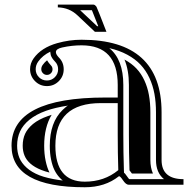

<svg xmlns="http://www.w3.org/2000/svg" viewBox="-20 -790 834 821"><path d="M435.1 -654.1H385.7L311 -724.6Q276.4 -757.3 227.3 -758.5V-770.3H379.6Q385.5 -770.3 392.6 -761Q398.9 -747.8 435.1 -654.1ZM322.8 -746.3 327.4 -741.9 395.3 -678H400.1Q378.9 -732.9 373 -746.3ZM483.4 -349.1H411.1Q216.8 -349.1 216.8 -167Q216.8 -13.2 342.8 -13.2Q426 -13.2 485.8 -62.5Q483.4 -135.3 483.4 -215.1ZM108.6 -493.9Q108.6 -519 123.8 -540.5Q156.5 -586.2 224.6 -605.5Q276.6 -620.1 328.6 -620.1Q670.9 -620.1 670.9 -309.6V-106Q670.9 -23.9 764.6 -23.9V0H530.3Q518.6 0 505.6 -19.5Q492.7 -39.1 488 -36.1Q429 10.7 342.8 10.7Q29.3 10.7 29.3 -167Q29.3 -373 430.7 -373H483.4V-426.8Q483.4 -596.2 328.6 -596.2Q287.1 -596.2 245.6 -586.9Q219 -581.1 219 -567.1Q219 -557.6 231.4 -544.4Q252.4 -523.9 252.4 -493.7Q252.4 -463.9 231.4 -442.9Q210.4 -421.9 180.7 -421.9Q150.9 -421.9 129.9 -442.9Q108.9 -463.9 108.6 -493.9ZM132.6 -493.9Q132.6 -473.9 146.7 -459.7Q160.6 -445.8 180.5 -445.8Q200.4 -445.8 214.5 -459.8Q228.5 -473.9 228.5 -493.7Q228.5 -513.9 214.4 -527.6Q201.4 -541.3 197.3 -553.7Q197 -554.7 196.7 -556.6Q196.3 -558.6 195.9 -561.8Q195.6 -564.9 195.1 -567.1V-569.1Q161.9 -553 143.3 -526.6Q132.6 -511.5 132.6 -493.9ZM248.3 -18.1Q241.2 -23.9 234.4 -31.2Q221.7 -44.9 212.8 -63Q203.9 -81.1 198.4 -107.8Q192.9 -134.5 192.9 -167Q192.9 -266.6 247.6 -319.8Q266.1 -337.6 271.5 -338.6Q215.8 -330.1 177.2 -316.4Q133.8 -300.8 106 -278.1Q78.1 -255.4 65.7 -228Q53.2 -200.7 53.2 -167Q53.2 -138.7 62.7 -115.5Q72.3 -92.3 93.8 -73Q115.2 -53.7 148.4 -40.5Q181.6 -27.8 230.7 -20.5ZM515.1 -46.9Q519 -42.5 525.6 -32.7Q530 -26.1 532.7 -23.9H681.4Q647 -51.5 647 -106V-309.6Q647 -352.3 640.4 -388.4Q633.8 -424.6 618.9 -456.7Q604 -488.8 581.1 -513.3Q558.1 -537.8 524.4 -556Q490.7 -574.2 447.3 -584.2Q507.3 -535.6 507.3 -426.8V-215.1Q507.3 -136 509.8 -63.2L510.3 -51.5ZM156.5 -494.1Q156.5 -504.2 162.8 -512.7Q170.4 -523.4 181.2 -532.2Q187.5 -521.5 197.3 -511Q204.6 -503.9 204.6 -493.7Q204.6 -483.6 197.6 -476.7Q190.7 -469.7 180.7 -469.7Q170.7 -469.7 163.8 -476.8Q156.5 -483.9 156.5 -494.1ZM200.9 -299.1Q168.9 -245.8 168.9 -167Q168.9 -132.1 175 -103Q181.2 -73.2 191.4 -52.5V-52.2Q172.4 -56.9 157.2 -63Q127.9 -74.5 109.6 -90.8Q92.3 -106.4 85 -124.5Q77.1 -143.3 77.1 -167Q77.1 -195.6 87.4 -218Q97.7 -240.2 121.1 -259.8Q145.8 -280 185.5 -293.9Q192.9 -296.6 200.9 -299.1ZM544.2 -47.9Q537.8 -56.9 533.7 -61.8V-64.2Q531.2 -136.5 531.2 -215.1V-426.8Q531.2 -490 512.2 -535.4L512.9 -534.9Q543.2 -518.6 563.6 -496.8Q584 -475.1 597.2 -446.5Q610.8 -417.2 616.7 -384.3Q623 -350.3 623 -309.6V-106Q623 -73.2 634 -47.9Z"/></svg>

Font: itsadzokeS01
Style: Regular
Weight: 600
Width: 6
Version: Version 0.46